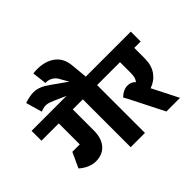

<svg xmlns="http://www.w3.org/2000/svg" viewBox="-244 -1267 1552 1552"><g transform="rotate(-45 532.0 -490.5)"><path d="M692 -547H601V0H438V-547H323V-306Q323 -217 279.5 -167Q236 -117 158 -117Q123 -117 86 -133Q49 -149 18 -177L78 -307H163V-547H-35V-660H692Z M585 -660H364L270 -702Q242 -714 225 -719.5Q208 -725 191 -725Q167 -725 133 -711L93 -850Q155 -870 195 -870Q229 -870 262 -857Q295 -844 335 -815L462 -725L417 -804Q402 -829 374 -843Q346 -857 318 -854L303 -978Q325 -981 348 -981Q443 -981 503 -935.5Q563 -890 571 -804Z M1099 -660V-547H1026V-422Q1025 -346 988.5 -295.5Q952 -245 889 -223L1002 0H846L697 -295L679 -326Q698 -347 723 -359Q748 -371 771 -371Q815 -371 839 -342Q863 -365 863 -422V-547H622V-660Z"/></g></svg>

Font: Akshar
Style: Bold
Weight: 700
Designer: Tall Chai
Foundry: Tall Chai
Version: Version 1.000